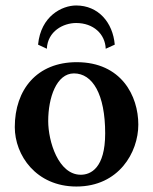

<svg xmlns="http://www.w3.org/2000/svg" viewBox="-20 -671 559 701"><path d="M34 -207C34 -104 112 10 259 10C414 10 485 -115 485 -216C485 -321 423 -444 260 -444C115 -444 34 -344 34 -207ZM250 -403C318 -403 364 -327 364 -184C364 -57 311 -33 275 -33C193 -33 156 -155 156 -229C156 -314 186 -403 250 -403ZM366 -493 399 -508C392 -589 339 -651 258 -651C207 -651 129 -613 119 -508L151 -493C154 -557 211 -587 258 -587C321 -587 364 -547 366 -493Z"/></svg>

Font: Libertinus Serif Semibold
Style: Regular
Weight: 600
Designer: Philipp H. Poll, Khaled Hosny
Foundry: Caleb Maclennan
Version: Version 7.050;RELEASE